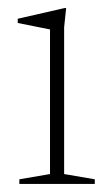

<svg xmlns="http://www.w3.org/2000/svg" viewBox="-20 -456 274 476"><path d="M144 -436 139 -388.5V-24.5L215 -11.5V0H28V-11.5L104 -24.5V-383Q96 -384.5 71.5 -389.5Q47 -394.5 24 -399V-409.5L140 -436Z"/></svg>

Font: Newsreader 16pt ExtraLight
Style: Regular
Weight: 275
Designer: Hugues Gentile
Foundry: Production Type
Version: Version 1.003; ttfautohint (v1.8.3)